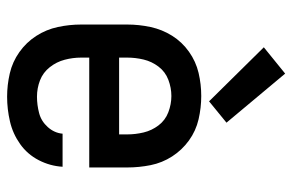

<svg xmlns="http://www.w3.org/2000/svg" viewBox="-161 -653 822 540"><g transform="rotate(90 250.0 -383.0)"><path d="M252 8Q287 8 321.5 0Q356 -8 385 -28.5Q414 -49 430.5 -81Q447 -113 449 -148H356Q354 -125 337.5 -106.5Q321 -88 298 -82Q275 -76 252 -76Q228 -76 206 -84.5Q184 -93 169 -112Q154 -131 148 -154Q142 -177 142 -200V-223H451V-330Q451 -363 444.5 -395.5Q438 -428 420 -456Q402 -484 375 -503.5Q348 -523 315.5 -530.5Q283 -538 250 -538Q217 -538 185 -530.5Q153 -523 125.5 -503.5Q98 -484 80.5 -456Q63 -428 56 -395.5Q49 -363 49 -330V-200Q49 -167 56 -134.5Q63 -102 81 -74Q99 -46 126.5 -26.5Q154 -7 186.5 0.5Q219 8 252 8ZM142 -307V-330Q142 -353 147.5 -376Q153 -399 167.5 -418Q182 -437 204.5 -445.5Q227 -454 250 -454Q273 -454 295.5 -445.5Q318 -437 332.5 -418Q347 -399 352.5 -376Q358 -353 358 -330V-307ZM265 -560 325 -609 187 -774 113 -714Z"/></g></svg>

Font: Iosevka SS08 Medium
Style: Regular
Weight: 500
Monospace: yes
Designer: Belleve Invis
Foundry: Belleve Invis
Version: Version 3.4.3; ttfautohint (v1.8.3)